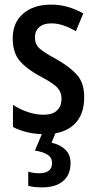

<svg xmlns="http://www.w3.org/2000/svg" viewBox="-20 -570 417 830"><path d="M344 -150Q344 -72 299.5 -31Q255 10 173 10Q131 10 97 1.5Q63 -7 36 -21V-117Q62 -99 98 -86.5Q134 -74 169 -74Q207 -74 226.5 -92.5Q246 -111 246 -144Q246 -172 227 -192Q208 -212 154 -240Q98 -270 66.5 -305.5Q35 -341 35 -405Q35 -472 80 -511Q125 -550 200 -550Q239 -550 273.5 -540Q308 -530 340 -512L308 -435Q283 -450 256 -459.5Q229 -469 201 -469Q168 -469 149.5 -452.5Q131 -436 131 -408Q131 -379 150.5 -361Q170 -343 224 -314Q279 -283 311.5 -248Q344 -213 344 -150ZM285 135Q285 185 253 212.5Q221 240 162 240Q125 240 102 233V172Q124 179 149 179Q205 179 205 135Q205 111 185 98.5Q165 86 131 81L165 0H222L203 47Q240 55 262.5 77Q285 99 285 135Z"/></svg>

Font: Avrile Sans Condensed Medium
Style: Regular
Weight: 500
Width: 3
Designer: Monotype Design Team
Foundry: Monotype Imaging Inc.
Version: Version 2.001;September 10, 2019;FontCreator 11.5.0.2425 64-